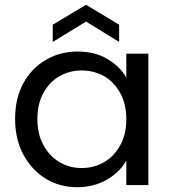

<svg xmlns="http://www.w3.org/2000/svg" viewBox="-20 -772 716 801"><path d="M43 -276C43 -276 43 -276 43 -276C43 -221 54 -171 77 -128C100 -85 131 -51 170 -27C209 -3 253 9 302 9C302 9 302 9 302 9C349 9 391 -2 427 -23C462 -44 489 -70 507 -102C507 -102 507 0 507 0C507 0 599 0 599 0C599 0 599 -548 599 -548C599 -548 507 -548 507 -548C507 -548 507 -448 507 -448C507 -448 507 -448 507 -448C490 -479 463 -505 428 -526C393 -547 351 -557 303 -557C303 -557 303 -557 303 -557C254 -557 210 -545 171 -522C131 -499 100 -466 77 -424C54 -381 43 -332 43 -276ZM507 -275C507 -275 507 -275 507 -275C507 -234 499 -198 482 -167C465 -136 443 -112 415 -96C386 -79 355 -71 321 -71C321 -71 321 -71 321 -71C287 -71 256 -79 228 -96C200 -112 178 -136 161 -167C144 -198 136 -234 136 -276C136 -276 136 -276 136 -276C136 -317 144 -353 161 -384C178 -415 200 -438 228 -454C256 -470 287 -478 321 -478C321 -478 321 -478 321 -478C355 -478 386 -470 415 -454C443 -437 465 -414 482 -383C499 -352 507 -316 507 -275ZM477 -597C477 -597 477 -669 477 -669C477 -669 339 -752 339 -752C339 -752 200 -669 200 -669C200 -669 200 -597 200 -597C200 -597 339 -682 339 -682C339 -682 477 -597 477 -597Z"/></svg>

Font: Girnar Poppins
Style: Regular
Weight: 500
Designer: Ninad Kale (Devanagari), Jonny Pinhorn (Latin)
Foundry: Indian Type Foundry
Version: ""